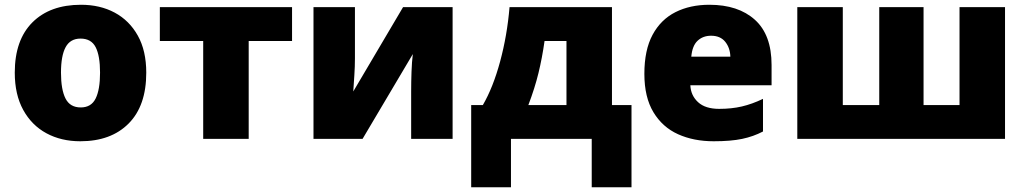

<svg xmlns="http://www.w3.org/2000/svg" viewBox="-20 -583 4305 806"><path d="M594 -278Q594 -139 520 -64.5Q446 10 317 10Q237 10 175 -23.5Q113 -57 77.5 -121.5Q42 -186 42 -278Q42 -415 116 -489Q190 -563 320 -563Q400 -563 461.5 -530Q523 -497 558.5 -433.5Q594 -370 594 -278ZM236 -278Q236 -207 255 -169.5Q274 -132 319 -132Q363 -132 381.5 -169.5Q400 -207 400 -278Q400 -349 381.5 -385Q363 -421 318 -421Q275 -421 255.5 -385Q236 -349 236 -278Z M1206 -411H1024V0H833V-411H651V-553H1206Z M1470 -338Q1470 -304 1467.5 -266.5Q1465 -229 1463 -199L1672 -553H1880V0H1706V-200Q1706 -239 1707.5 -281.5Q1709 -324 1713 -356L1502 0H1296V-553H1470Z M2549 -553V-142H2631V203H2464V0H2125V203H1958V-142H2007Q2050 -216 2079.5 -325Q2109 -434 2119 -553ZM2266 -411Q2256 -340 2240.5 -276.5Q2225 -213 2198 -142H2358V-411Z M2958 -563Q3079 -563 3149 -500Q3219 -437 3219 -310V-225H2878Q2880 -182 2910.5 -154Q2941 -126 2999 -126Q3051 -126 3094 -136Q3137 -146 3183 -168V-31Q3143 -10 3095.5 0Q3048 10 2976 10Q2892 10 2826.5 -19.5Q2761 -49 2723 -112Q2685 -175 2685 -273Q2685 -373 2719.5 -437Q2754 -501 2815.5 -532Q2877 -563 2958 -563ZM2965 -433Q2931 -433 2908.5 -412Q2886 -391 2882 -345H3046Q3045 -382 3024.5 -407.5Q3004 -433 2965 -433Z M4199 -553V0H3327V-553H3518V-142H3671V-553H3857V-142H4008V-553Z"/></svg>

Font: Noto Sans Black
Style: Regular
Weight: 900
Designer: Monotype Design Team
Foundry: Monotype Imaging Inc.
Version: Version 2.007